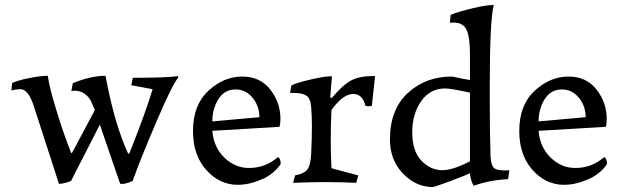

<svg xmlns="http://www.w3.org/2000/svg" viewBox="-20 -735 2495 775"><path d="M218 7 118 -302Q95 -375 63 -375Q46 -375 26 -370L29 -400Q50 -410 96 -419.5Q142 -429 173 -429Q178 -386 208 -288.5Q238 -191 267 -118Q269 -115 272 -120L363 -291L352 -316Q342 -343 320 -357.5Q298 -372 268 -368L274 -399Q345 -429 406 -429Q441 -238 497 -115Q499 -113 503 -118Q568 -281 596 -375L510 -391L516 -421Q653 -421 699 -428V-421Q675 -393 611 -243Q547 -93 516 -6Q515 -3 496 3Q477 9 469 7H465L383 -232L267 -5Q265 -3 247.5 2Q230 7 222 7Z M1113 -73Q1086 -32 1035.5 -10.5Q985 11 940 11Q866 11 812.5 -49Q759 -109 759 -206Q759 -311 821 -368.5Q883 -426 958 -426Q1030 -426 1071 -373.5Q1112 -321 1112 -255Q1112 -235 1108 -223L837 -207Q842 -142 885 -99.5Q928 -57 985 -57Q1052 -57 1102 -101Q1113 -95 1113 -73ZM837 -245 1027 -262Q1027 -307 999.5 -340.5Q972 -374 931 -374Q886 -374 861.5 -334.5Q837 -295 837 -245Z M1318 -56 1426 -27 1418 3Q1350 0 1292 0Q1234 0 1163 3L1171 -27Q1211 -35 1222.5 -53.5Q1234 -72 1236 -115Q1239 -176 1239 -226Q1239 -267 1236 -303Q1233 -339 1216 -349.5Q1199 -360 1164 -360H1151L1156 -390Q1177 -401 1235.5 -414.5Q1294 -428 1320 -427L1313 -343Q1315 -338 1320 -340Q1360 -389 1395 -409Q1430 -429 1494 -428L1481 -308Q1473 -306 1468 -306Q1463 -306 1455 -308Q1444 -356 1404 -356Q1362 -353 1318 -291Q1315 -231 1315 -167Q1315 -116 1318 -56Z M1877 -412V-516Q1877 -584 1863.5 -614Q1850 -644 1810 -644Q1802 -644 1796 -643L1799 -675Q1831 -688 1887 -701.5Q1943 -715 1973 -715Q1957 -650 1957 -401V-323Q1957 -197 1960 -104Q1962 -70 1972.5 -58.5Q1983 -47 2019 -47Q2028 -47 2036 -48L2031 -12Q1955 -8 1892 15Q1879 -7 1877 -36Q1860 -27 1796.5 -3.5Q1733 20 1727 20Q1659 20 1606.5 -34.5Q1554 -89 1554 -172Q1554 -293 1626 -359.5Q1698 -426 1804 -426Q1806 -426 1820 -423Q1834 -420 1851 -416.5Q1868 -413 1877 -412ZM1765 -48Q1808 -48 1877 -84V-361Q1799 -378 1777 -378Q1716 -378 1680 -326.5Q1644 -275 1644 -201Q1644 -125 1681 -86.5Q1718 -48 1765 -48Z M2430 -73Q2403 -32 2352.5 -10.5Q2302 11 2257 11Q2183 11 2129.5 -49Q2076 -109 2076 -206Q2076 -311 2138 -368.5Q2200 -426 2275 -426Q2347 -426 2388 -373.5Q2429 -321 2429 -255Q2429 -235 2425 -223L2154 -207Q2159 -142 2202 -99.5Q2245 -57 2302 -57Q2369 -57 2419 -101Q2430 -95 2430 -73ZM2154 -245 2344 -262Q2344 -307 2316.5 -340.5Q2289 -374 2248 -374Q2203 -374 2178.5 -334.5Q2154 -295 2154 -245Z"/></svg>

Font: Darwin Serif Regular ALPHA
Style: Regular
Weight: 400
Designer: Emily de Oliveira Santos
Version: Version 0.1